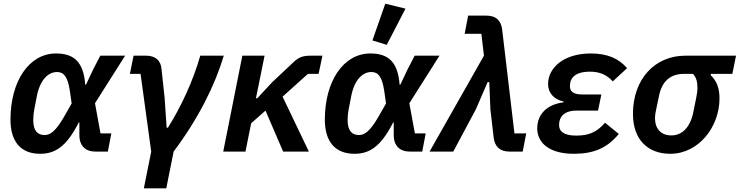

<svg xmlns="http://www.w3.org/2000/svg" viewBox="-20 -825 4026 1045"><path d="M586 -99H527L497 -263L661 -522H526L487 -447L448 -364H444C435 -484 386 -534 285 -534C138 -534 37 -383 37 -174C37 -51 96 12 198 12C279 12 341 -25 409 -159H412V-92C411 -32 445 0 499 0H567ZM223 -90C185 -90 161 -113 161 -171C161 -193 163 -212 167 -232L181 -304C199 -392 243 -433 290 -433C326 -433 348 -410 360 -332L370 -262L329 -190C283 -110 253 -90 223 -90Z M763 200H885L925 0C1061 -181 1151 -364 1198 -522H1070C1030 -382 966 -245 894 -130H887L876 -292L859 -450C855 -496 826 -522 775 -522H707L687 -423H745L803 0Z M1521 0H1661L1518 -299L1656 -423H1714L1735 -522H1671C1630 -522 1607 -514 1580 -489L1461 -377L1380 -290H1373L1420 -522H1299L1195 0H1316L1347 -154L1425 -223Z M2187 -778 2077 -805 2007 -605 2085 -581ZM2297 -99H2238L2208 -263L2372 -522H2237L2198 -447L2159 -364H2155C2146 -484 2097 -534 1996 -534C1849 -534 1748 -383 1748 -174C1748 -51 1807 12 1909 12C1990 12 2052 -25 2120 -159H2123V-92C2122 -32 2156 0 2210 0H2278ZM1934 -90C1896 -90 1872 -113 1872 -171C1872 -193 1874 -212 1878 -232L1892 -304C1910 -392 1954 -433 2001 -433C2037 -433 2059 -410 2071 -332L2081 -262L2040 -190C1994 -110 1964 -90 1934 -90Z M2614 -522 2318 0H2447L2570 -230L2634 -378H2643L2649 -230L2667 -75C2673 -28 2700 0 2753 0H2825L2844 -99H2780L2713 -665C2707 -712 2681 -740 2627 -740H2528L2509 -641H2600Z M3273 -157C3227 -104 3183 -87 3116 -87C3049 -87 3023 -110 3023 -143C3023 -154 3024 -160 3025 -165C3033 -201 3064 -223 3116 -223H3235L3253 -311H3146C3101 -311 3082 -328 3082 -354C3082 -363 3083 -370 3084 -377C3092 -411 3124 -435 3190 -435C3245 -435 3284 -417 3315 -382L3393 -454C3347 -508 3283 -534 3196 -534C3043 -534 2963 -452 2963 -368C2963 -322 2991 -285 3048 -272L3047 -268C2954 -256 2904 -201 2904 -126C2904 -48 2969 12 3103 12C3212 12 3284 -19 3348 -96Z M3966 -423 3986 -522H3711C3543 -522 3425 -394 3425 -205C3425 -66 3505 12 3628 12C3784 12 3896 -136 3896 -289C3896 -346 3881 -384 3848 -416L3849 -423ZM3752 -423C3770 -402 3776 -380 3776 -347C3776 -329 3773 -311 3769 -291L3754 -217C3738 -133 3693 -88 3634 -88C3576 -88 3545 -126 3545 -182C3545 -196 3547 -208 3549 -218L3567 -304C3583 -383 3629 -423 3703 -423Z"/></svg>

Font: Braiins Sans SemiBold
Style: Italic
Weight: 600
Italic angle: -11.31°
Designer: Mike Abbink, Paul van der Laan, Pieter van Rosmalen, Jiri Chlebus, Lubos Buracinsky
Foundry: Bold Monday, Sudetype
Version: Version 1.000;hotconv 1.0.109;makeotfexe 2.5.65596